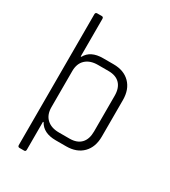

<svg xmlns="http://www.w3.org/2000/svg" viewBox="-202 -801 913 1033"><g transform="rotate(30 254.0 -285.0)"><path d="M232 -45H298Q344 -45 368.5 -70.5Q393 -96 393 -144V-366Q393 -414 368.5 -439.5Q344 -465 298 -465H232Q184 -465 156.5 -439.5Q129 -414 129 -367V-143Q129 -96 156.5 -70.5Q184 -45 232 -45ZM129 -52V121Q129 133 119 133H90Q79 133 79 121V-691Q79 -703 90 -703H119Q129 -703 129 -691V-458H133Q161 -510 238 -510H303Q368 -510 405.5 -472Q443 -434 443 -368V-142Q443 -76 405.5 -38Q368 0 303 0H238Q161 0 133 -52Z"/></g></svg>

Font: Rajdhani
Style: Regular
Weight: 400
Designer: Satya Rajpurohit, Jyotish Sonowal
Foundry: Indian Type Foundry
Version: Version 1.201;PS 1.0;hotconv 1.0.78;makeotf.lib2.5.61930; tt